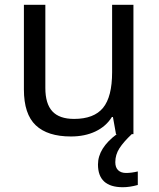

<svg xmlns="http://www.w3.org/2000/svg" viewBox="-20 -556 658 796"><path d="M168 -536.1V-190.9Q168 -126 197 -94.5Q226.1 -63 287.1 -63Q369.6 -63 407.2 -108.9Q444.8 -154.8 444.8 -256.8V-536.1H533.2V0H460.9L448.2 -70.8H443.8Q419.9 -32.2 376 -11.2Q332 9.8 273.9 9.8Q177.2 9.8 128.2 -36.6Q79.1 -83 79.1 -185.1V-536.1ZM458 116.2Q458 138.7 470 149.9Q481.9 161.1 502.9 161.1Q524.4 161.1 551.3 154.8V210.9Q517.6 220.2 489.3 220.2Q386.2 220.2 386.2 126Q386.2 58.1 464.4 0H526.4Q492.2 32.2 475.1 58.8Q458 85.4 458 116.2Z"/></svg>

Font: Noto Sans Southeast Asian
Style: Regular
Weight: 400
Designer: Monotype Design Team
Foundry: Monotype Imaging Inc.
Version: Version 1.06 uh; ttfautohint (v1.4.1)